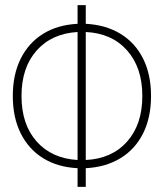

<svg xmlns="http://www.w3.org/2000/svg" viewBox="-20 -730 640 750"><path d="M283 0V-73Q205 -77 148.5 -112Q92 -147 61 -209Q30 -271 30 -355Q30 -439 61 -501Q92 -563 148.5 -598Q205 -633 283 -637V-710H315V-637Q393 -633 450.5 -598Q508 -563 539 -501Q570 -439 570 -355Q570 -271 539 -209Q508 -147 450.5 -112Q393 -77 315 -73V0ZM536 -355Q536 -466 476.5 -533Q417 -600 315 -605V-105Q417 -110 476.5 -177Q536 -244 536 -355ZM64 -355Q64 -244 123 -177.5Q182 -111 283 -105V-605Q182 -599 123 -532.5Q64 -466 64 -355Z"/></svg>

Font: Geist Mono Thin
Style: Regular
Weight: 100
Monospace: yes
Designer: Basement.studio, Andrés Briganti, Mateo Zaragoza
Foundry: Basement.studio, Vercel, Andrés Briganti, Guido Ferreyra, Mateo Zaragoza
Version: Version 1.500; ttfautohint (v1.8.4.7-5d5b)